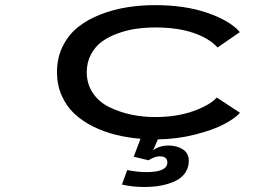

<svg xmlns="http://www.w3.org/2000/svg" viewBox="-20 -532 1090 748"><path d="M559 92.5 501 78.5 527.5 8.5Q476.5 4.5 430.5 -7Q384.5 -18.5 342.2 -39.5Q300 -60.5 269.2 -89.5Q238.5 -118.5 220.2 -160Q202 -201.5 202 -251Q202 -307 224.5 -352Q247 -397 284 -426.5Q321 -456 371.2 -475.5Q421.5 -495 474.5 -503.5Q527.5 -512 584 -512Q701.5 -512 789 -481.5Q876.5 -451 914.5 -407L827.5 -347Q795 -383 733.2 -404Q671.5 -425 585 -425Q547 -425 511.2 -420Q475.5 -415 439.8 -402.2Q404 -389.5 377.5 -370.2Q351 -351 334.5 -320.2Q318 -289.5 318 -251Q318 -204 342.5 -168.5Q367 -133 407.5 -113.8Q448 -94.5 492.5 -85.2Q537 -76 585 -76Q668 -76 732.8 -99Q797.5 -122 824.5 -152L915 -92.5Q895 -70.5 852.5 -48Q810 -25.5 740 -7.8Q670 10 595 11L576.5 53.5Q601 35 636.5 35Q669 35 692.2 49.8Q715.5 64.5 715.5 95Q715.5 121.5 701.2 141.8Q687 162 662.5 173.5Q638 185 607.8 190.8Q577.5 196.5 542 196.5Q496.5 196.5 455 187L475.5 130.5Q516.5 138.5 550.5 138.5Q632 138.5 632 101Q632 77 602 77Q591.5 77 578.8 82Q566 87 559 92.5Z"/></svg>

Font: League Mono Extended
Style: Regular
Weight: 400
Width: 9
Designer: Tyler Finck
Foundry: The League of Moveable Type / Tyler Finck
Version: Version 2.210